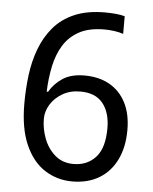

<svg xmlns="http://www.w3.org/2000/svg" viewBox="-53 -768 656 823"><g transform="rotate(5 275.5 -357.0)"><path d="M288 10Q223 10 170 -24Q117 -58 86 -128Q55 -198 55 -305Q55 -367 62.5 -427Q70 -487 90 -540.5Q110 -594 145 -635.5Q180 -677 234.5 -700.5Q289 -724 367 -724Q386 -724 410.5 -722Q435 -720 451 -715V-639Q434 -645 412.5 -648Q391 -651 370 -651Q304 -651 261.5 -628Q219 -605 194.5 -565.5Q170 -526 159 -474Q148 -422 146 -364H152Q172 -399 208 -423Q244 -447 302 -447Q364 -447 409.5 -421.5Q455 -396 480 -347.5Q505 -299 505 -230Q505 -156 478.5 -102Q452 -48 403.5 -19Q355 10 288 10ZM287 -65Q346 -65 382.5 -105Q419 -145 419 -230Q419 -298 387 -337.5Q355 -377 290 -377Q246 -377 213 -357.5Q180 -338 162 -308.5Q144 -279 144 -247Q144 -204 160 -162Q176 -120 208 -92.5Q240 -65 287 -65Z"/></g></svg>

Font: usinhala25
Style: Book
Weight: 400
Designer: Jelle Bosma - Monotype Design Team
Foundry: Monotype Imaging Inc.
Version: Version 2.003